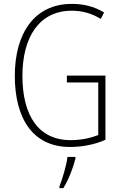

<svg xmlns="http://www.w3.org/2000/svg" viewBox="-20 -744 624 985"><path d="M323 -356V-321H484V-51C445 -36 395 -25 343 -25C176 -25 95 -153 95 -355C95 -553 181 -689 348 -689C397 -689 446 -678 497 -647L514 -680C461 -712 407 -724 348 -724C156 -724 56 -572 56 -355C56 -138 147 10 339 10C400 10 466 -2 521 -27V-356ZM367 70V61H326C322 102 299 177 285 212V221H305C333 176 355 117 367 70Z"/></svg>

Font: Noto Sans Arabic UI Cn XLt
Style: Regular
Weight: 200
Width: 3
Designer: Monotype Design Team, Nadine Chahine and Nizar Qandah
Foundry: Monotype Imaging Inc.
Version: Version 2.010